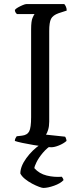

<svg xmlns="http://www.w3.org/2000/svg" viewBox="-20 -724 400 944"><path d="M232 0Q223 0 199 -3Q175 -6 145 -11Q115 -16 89.5 -21.5Q64 -27 53 -31Q53 -38 56 -44Q59 -50 62 -54L88 -57Q114 -60 123.5 -78Q133 -96 133 -148V-580Q133 -620 140 -636Q147 -652 150 -655H63Q60 -658 57 -662Q54 -666 53 -675Q57 -681 68.5 -687.5Q80 -694 92 -699Q104 -704 110 -704H296Q300 -700 304 -691.5Q308 -683 308 -672L268 -659Q240 -649 231 -631.5Q222 -614 222 -572V-126Q222 -103 216.5 -85.5Q211 -68 206 -62L300 -52Q302 -50 304.5 -43Q307 -36 307 -31Q292 -18 270 -9Q248 0 232 0ZM193 200Q187 200 172 194.5Q157 189 138 179Q119 169 103 156Q87 143 80 129Q80 94 109.5 53.5Q139 13 179 -14L240 -15Q211 3 190.5 27.5Q170 52 159.5 73.5Q149 95 149 103Q173 130 209.5 139Q246 148 284 145Q286 148 289 152.5Q292 157 292 162Q277 178 246 189Q215 200 193 200Z"/></svg>

Font: Texturina Light
Style: Regular
Weight: 300
Designer: Guillermo Torres Carreño
Foundry: Omnibus-Type
Version: Version 1.002; ttfautohint (v1.8.3)